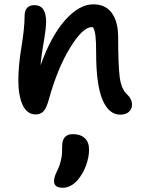

<svg xmlns="http://www.w3.org/2000/svg" viewBox="-20 -550 670 899"><path d="M543 -13.2Q489.3 -13.2 459.7 -83.3Q430.2 -153.3 430.2 -300.8Q430.2 -354.5 427.2 -380.9Q424.3 -407.2 416 -421.9Q414.1 -422.9 409.2 -422.9Q367.7 -422.9 308.8 -327.4Q250 -231.9 210 -88.9Q198.7 -46.4 185.1 -30.3Q171.4 -14.2 147 -14.2Q106.9 -14.2 86.4 -57.6Q65.9 -101.1 65.9 -173.8Q65.9 -242.7 80.6 -331.1Q95.2 -419.4 95.2 -476.1Q95.2 -500.5 106.9 -513.2Q118.7 -525.9 141.1 -525.9Q195.8 -525.9 195.8 -449.2Q195.8 -416 184.6 -352.8Q173.3 -289.6 169.9 -244.1Q218.8 -381.3 284.9 -455.6Q351.1 -529.8 417 -529.8Q474.1 -529.8 503.7 -489Q533.2 -448.2 533.2 -376Q533.2 -245.6 540.5 -188.7Q547.9 -131.8 576.2 -106.9Q598.1 -86.4 598.1 -59.1Q598.1 -40 583.7 -26.6Q569.3 -13.2 543 -13.2ZM272.9 329.1Q232.9 329.1 232.9 297.9Q232.9 277.3 251 243.2Q260.3 222.7 264.9 202.4Q269.5 182.1 270.3 169.9Q271 157.7 271 134.8Q271 78.1 321.8 78.1Q356.4 78.1 376.7 96.7Q397 115.2 397 150.9Q397 186 382.8 224.9Q368.7 263.7 342.8 293.9Q311.5 329.1 272.9 329.1Z"/></svg>

Font: Shantell Sans Bouncy
Style: Regular
Weight: 500
Designer: Stephen Nixon, Anya Danilova, Shantell Martin
Foundry: Arrow Type
Version: Version 1.006;[9816181b4]